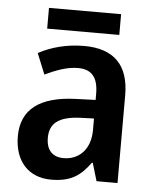

<svg xmlns="http://www.w3.org/2000/svg" viewBox="-51 -740 637 793"><g transform="rotate(5 267.0 -343.0)"><path d="M419 -696H120V-610H419ZM279 -552C206 -552 141 -534 90 -506L125 -420C171 -442 217 -459 261 -459C315 -459 345 -431 345 -359V-334L263 -331C114 -326 38 -268 38 -157C38 -53 97 10 190 10C270 10 311 -17 352 -74H356L378 0H465V-364C465 -489 402 -552 279 -552ZM288 -255 345 -257V-209C345 -128 297 -83 234 -83C190 -83 162 -108 162 -161C162 -219 196 -251 288 -255Z"/></g></svg>

Font: Noto Sans Myanmar UI SemiCondensed SemiBold
Style: Regular
Weight: 600
Width: 4
Designer: Monotype Design Team
Foundry: Monotype Imaging Inc.
Version: Version 2.103